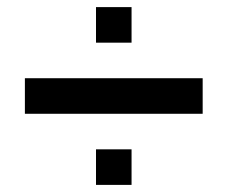

<svg xmlns="http://www.w3.org/2000/svg" viewBox="-20 -620 640 540"><path d="M50 -300H550V-400H50ZM250 -100H350V-200H250ZM250 -500H350V-600H250Z"/></svg>

Font: Matrix Sans Video
Style: Regular
Weight: 400
Designer: Brad Neil
Version: Version 1.100